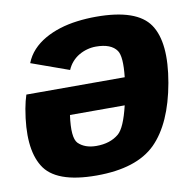

<svg xmlns="http://www.w3.org/2000/svg" viewBox="-78 -760 845 843"><g transform="rotate(-10 345.0 -338.5)"><path d="M286.5 5.5Q464.5 5.5 550 -79Q635 -164 666.5 -340Q697.5 -516.5 641.5 -599Q585.5 -681.5 404 -681.5Q360.5 -681.5 319.2 -676.2Q278 -671 241.2 -659.5Q204.5 -648 173.5 -630.2Q142.5 -612.5 119.5 -587.8Q96.5 -563 84 -531L251.5 -471Q260 -491 273.5 -506.2Q287 -521.5 304.5 -531.8Q322 -542 341.2 -547.2Q360.5 -552.5 380.5 -552.5Q448 -552.5 473 -516.5Q492 -489 482 -398H43.5Q35 -372.5 28.5 -337.5Q-1.5 -167 51 -81.5Q103 5.5 286.5 5.5ZM460.5 -276.5Q437.5 -179.5 407.5 -154.5Q369 -122.5 308 -122.5Q256.5 -122.5 227.5 -151Q202.5 -177 216.5 -276.5Z"/></g></svg>

Font: Anybody Thin ExtraBold
Style: Italic
Weight: 800
Italic angle: -10°
Version: Version 1.113;gftools[0.9.25]